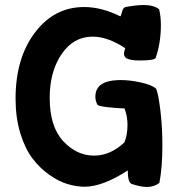

<svg xmlns="http://www.w3.org/2000/svg" viewBox="-20 -738 720 765"><path d="M42 -345Q42 -506 119 -608Q196 -710 315 -710Q385 -710 459 -673Q462 -673 466 -690Q470 -707 480 -710Q524 -718 552 -718Q593 -718 614 -701Q621 -673 621 -638Q621 -566 600 -507Q595 -497 534 -497Q501 -497 483 -506Q474 -513 474 -525Q474 -531 479 -546Q409 -592 349 -592Q273 -592 225.5 -522.5Q178 -453 178 -348Q178 -234 231.5 -176Q285 -118 355 -118Q420 -118 476 -171Q488 -202 488 -240Q488 -276 476 -306Q458 -306 413 -310.5Q368 -315 367 -323Q360 -337 360 -353Q360 -374 370 -388Q391 -419 461 -419Q498 -419 541 -409.5Q584 -400 602 -385Q611 -364 619 -298Q627 -232 627 -158Q627 -70 615 -9Q593 7 566 7Q541 7 505 -5Q489 -11 489 -59Q389 6 317 6Q285 6 249.5 -4.5Q214 -15 176.5 -41.5Q139 -68 109.5 -106.5Q80 -145 61 -207Q42 -269 42 -345Z"/></svg>

Font: Gorditas
Style: Regular
Weight: 400
Designer: Gustavo Dipre (gbrenda1987@gmail.com)
Foundry: Gustavo Dipre (gbrenda1987@gmail.com)
Version: Version 1.001